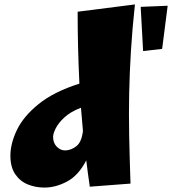

<svg xmlns="http://www.w3.org/2000/svg" viewBox="-20 -834 778 868"><path d="M181 14Q140 14 105 -0.5Q70 -15 48.5 -47Q27 -79 27 -130Q27 -185 56.5 -246.5Q86 -308 154.5 -363.5Q223 -419 339 -456Q335 -537 333 -617.5Q331 -698 331 -781L590 -814Q578 -703 572 -605Q566 -507 564 -413Q562 -319 564 -219.5Q566 -120 570 -4L386 10Q377 -50 370 -109Q335 -41 283.5 -13.5Q232 14 181 14ZM220 -215Q220 -188 236.5 -171Q253 -154 274 -154Q300 -154 324.5 -172.5Q349 -191 355 -242Q350 -295 346 -347Q299 -329 271.5 -303.5Q244 -278 232 -254Q220 -230 220 -215ZM627 -603 616 -803 738 -808 713 -613Z"/></svg>

Font: Marhey ExtraBold
Style: Regular
Weight: 800
Designer: Nur Syamsi & Bustanul Arifin
Foundry: Namelatype
Version: Version 1.000; ttfautohint (v1.8.4.7-5d5b)